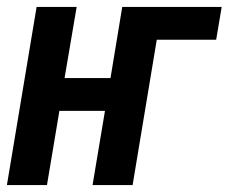

<svg xmlns="http://www.w3.org/2000/svg" viewBox="-25 -536 662 556"><path d="M-5 0H111L147 -215H279L243 0H359L429 -421H601L617 -516H329L295 -310H162L197 -516H81Z"/></svg>

Font: IBM Plex Mono SmBld
Style: Italic
Weight: 600
Italic angle: -9.5°
Monospace: yes
Designer: Mike Abbink, Paul van der Laan, Pieter van Rosmalen
Foundry: Bold Monday
Version: Version 2.004